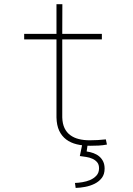

<svg xmlns="http://www.w3.org/2000/svg" viewBox="-20 -691 640 923"><path d="M279.8 -670.9 279.3 -528.3H469.7V-501.5H279.3V-126.5Q280.3 -95.7 290.3 -75Q300.3 -54.2 317.9 -41.3Q335.4 -28.3 359.1 -22.5Q382.8 -16.6 411.1 -16.6Q450.7 -16.6 488.8 -21L494.1 3.9Q474.1 7.8 454.1 8.8Q434.1 9.8 413.6 9.8Q378.4 9.8 349.1 2.7Q319.8 -4.4 298.3 -20.5Q276.9 -36.6 264.6 -62.5Q252.4 -88.4 251.5 -126.5V-501.5H96.2V-528.3H251.5V-670.9ZM401.9 0 396.5 37.1Q414.1 39.6 429.9 45.4Q445.8 51.3 457.5 61.3Q469.2 71.3 476.1 85.7Q482.9 100.1 482.9 119.6Q482.9 147 469.2 164.6Q455.6 182.1 434.8 192.4Q414.1 202.6 389.6 207.3Q365.2 211.9 343.8 212.4L340.3 188.5Q356.4 188 376.2 184.8Q396 181.6 413.6 174.1Q431.2 166.5 443.4 153.3Q455.6 140.1 456.1 119.6Q456.5 100.6 447.5 89.6Q438.5 78.6 424.6 72.3Q410.6 65.9 394.3 63.5Q377.9 61 363.8 59.1L376 0Z"/></svg>

Font: Roboto Mono Thin
Style: Regular
Weight: 250
Designer: Google
Version: Version 2.000985; 2015; ttfautohint (v1.3)